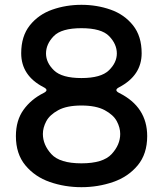

<svg xmlns="http://www.w3.org/2000/svg" viewBox="-20 -765 677 797"><path d="M463 -391Q463 -385 475 -379Q591 -321 591 -200Q591 -126 551.5 -78.5Q512 -31 449.5 -9.5Q387 12 318 12Q249 12 187 -9.5Q125 -31 85.5 -78.5Q46 -126 46 -200Q46 -265 77.5 -309Q109 -353 161 -379Q173 -385 173 -391Q173 -397 161 -403Q68 -451 68 -544Q68 -615 104 -660Q140 -705 197 -725Q254 -745 318 -745Q382 -745 439 -725Q496 -705 532 -660Q568 -615 568 -544Q568 -452 475 -403Q463 -397 463 -391ZM171 -543Q171 -505 204 -473Q237 -441 318 -441Q399 -441 432 -473Q465 -505 465 -543Q465 -582 433 -615Q401 -648 318 -648Q235 -648 203 -615Q171 -582 171 -543ZM479 -209Q479 -235 465 -261.5Q451 -288 415 -307.5Q379 -327 318 -327Q257 -327 221.5 -307.5Q186 -288 172 -261.5Q158 -235 158 -209Q158 -164 193 -125.5Q228 -87 318 -87Q408 -87 443.5 -125.5Q479 -164 479 -209Z"/></svg>

Font: Shippori Gothic B2 Bold
Style: Regular
Weight: 700
Designer: FONTDASU
Foundry: FONTDASU / Google Inc. / but / Adobe
Version: Version 1.130